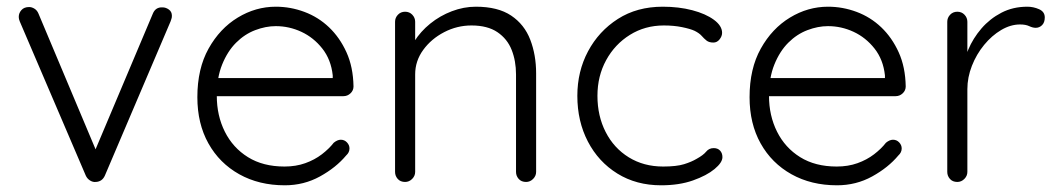

<svg xmlns="http://www.w3.org/2000/svg" viewBox="-20 -543 3153 573"><path d="M67 -522Q75 -522 83 -517Q91 -512 95 -502L270 -86L257 -78L436 -502Q444 -522 465 -521Q475 -521 484 -514.5Q493 -508 493 -496Q493 -490 491.5 -486.5Q490 -483 489 -479L293 -19Q285 -1 266 0Q257 1 248.5 -4.5Q240 -10 236 -19L39 -479Q38 -481 37 -485Q36 -489 36 -493Q36 -504 44 -513Q52 -522 67 -522Z M830 10Q753 10 694 -23Q635 -56 602 -115Q569 -174 569 -253Q569 -338 602.5 -398Q636 -458 689.5 -490.5Q743 -523 803 -523Q847 -523 888.5 -507.5Q930 -492 962 -461.5Q994 -431 1014 -387Q1034 -343 1035 -285Q1035 -273 1026 -264.5Q1017 -256 1005 -256H604L592 -310H986L973 -298V-318Q968 -365 942 -398Q916 -431 879.5 -448Q843 -465 803 -465Q773 -465 741.5 -453Q710 -441 684.5 -415.5Q659 -390 643 -350.5Q627 -311 627 -257Q627 -198 651 -150Q675 -102 720 -74Q765 -46 829 -46Q863 -46 891 -56Q919 -66 940.5 -82.5Q962 -99 976 -117Q987 -126 997 -126Q1008 -126 1015.5 -118Q1023 -110 1023 -100Q1023 -88 1013 -79Q983 -43 935 -16.5Q887 10 830 10Z M1400 -523Q1466 -523 1505.5 -496.5Q1545 -470 1562.5 -424.5Q1580 -379 1580 -324V-30Q1580 -18 1571 -9Q1562 0 1550 0Q1536 0 1528 -9Q1520 -18 1520 -30V-321Q1520 -361 1507 -394Q1494 -427 1464.5 -447Q1435 -467 1387 -467Q1344 -467 1305.5 -447Q1267 -427 1243 -394Q1219 -361 1219 -321V-30Q1219 -18 1210 -9Q1201 0 1189 0Q1175 0 1167 -9Q1159 -18 1159 -30V-478Q1159 -490 1167.5 -499Q1176 -508 1189 -508Q1202 -508 1210.5 -499Q1219 -490 1219 -478V-394L1196 -358Q1198 -390 1216.5 -419.5Q1235 -449 1264 -472.5Q1293 -496 1328.5 -509.5Q1364 -523 1400 -523Z M1958 -523Q2006 -523 2046 -512.5Q2086 -502 2110.5 -484Q2135 -466 2135 -445Q2135 -435 2127.5 -425.5Q2120 -416 2109 -416Q2096 -416 2088.5 -422Q2081 -428 2074 -436Q2067 -444 2053 -451Q2040 -457 2015.5 -462Q1991 -467 1961 -467Q1905 -467 1860 -439Q1815 -411 1789 -363.5Q1763 -316 1763 -257Q1763 -197 1787.5 -149Q1812 -101 1856.5 -73.5Q1901 -46 1959 -46Q1999 -46 2021.5 -53Q2044 -60 2059 -69Q2079 -80 2087.5 -90.5Q2096 -101 2110 -101Q2122 -101 2129 -93.5Q2136 -86 2136 -74Q2136 -58 2112.5 -38.5Q2089 -19 2048 -4.5Q2007 10 1953 10Q1879 10 1822.5 -25Q1766 -60 1734.5 -120.5Q1703 -181 1703 -257Q1703 -330 1735 -390Q1767 -450 1824 -486.5Q1881 -523 1958 -523Z M2478 10Q2401 10 2342 -23Q2283 -56 2250 -115Q2217 -174 2217 -253Q2217 -338 2250.5 -398Q2284 -458 2337.5 -490.5Q2391 -523 2451 -523Q2495 -523 2536.5 -507.5Q2578 -492 2610 -461.5Q2642 -431 2662 -387Q2682 -343 2683 -285Q2683 -273 2674 -264.5Q2665 -256 2653 -256H2252L2240 -310H2634L2621 -298V-318Q2616 -365 2590 -398Q2564 -431 2527.5 -448Q2491 -465 2451 -465Q2421 -465 2389.5 -453Q2358 -441 2332.5 -415.5Q2307 -390 2291 -350.5Q2275 -311 2275 -257Q2275 -198 2299 -150Q2323 -102 2368 -74Q2413 -46 2477 -46Q2511 -46 2539 -56Q2567 -66 2588.5 -82.5Q2610 -99 2624 -117Q2635 -126 2645 -126Q2656 -126 2663.5 -118Q2671 -110 2671 -100Q2671 -88 2661 -79Q2631 -43 2583 -16.5Q2535 10 2478 10Z M2837 0Q2823 0 2815 -9Q2807 -18 2807 -30V-478Q2807 -490 2815.5 -499Q2824 -508 2837 -508Q2850 -508 2858.5 -499Q2867 -490 2867 -478V-328L2852 -325Q2855 -360 2869.5 -394.5Q2884 -429 2909 -458Q2934 -487 2968.5 -505Q3003 -523 3046 -523Q3064 -523 3081 -515.5Q3098 -508 3098 -491Q3098 -476 3090 -468Q3082 -460 3071 -460Q3062 -460 3051.5 -465Q3041 -470 3024 -470Q2996 -470 2968 -453.5Q2940 -437 2917 -409Q2894 -381 2880.5 -346.5Q2867 -312 2867 -277V-30Q2867 -18 2858 -9Q2849 0 2837 0Z"/></svg>

Font: Quicksand Light
Style: Regular
Weight: 400
Version: Version 3.004